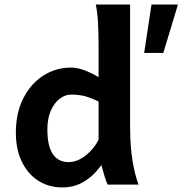

<svg xmlns="http://www.w3.org/2000/svg" viewBox="-20 -801 792 833"><path d="M544.4 -781.2V-258.8Q544.4 -166.5 554.9 -103.8Q565.4 -41 581.1 0H446.8Q441.4 -11.7 433.8 -35.9Q426.3 -60.1 419.9 -85.4Q387.2 -38.6 344.7 -13.2Q302.2 12.2 251.5 12.2Q191.4 12.2 145.8 -17.1Q100.1 -46.4 74.5 -99.9Q48.8 -153.3 48.8 -224.6Q48.8 -311 81.1 -374.5Q113.3 -438 167.7 -472.9Q222.2 -507.8 288.1 -507.8Q316.9 -507.8 349.1 -495.1Q381.3 -482.4 407.7 -466.3V-603Q407.7 -661.6 405 -706.1Q402.3 -750.5 395.5 -781.2ZM407.7 -195.3V-360.4Q374 -377 348.1 -383.8Q322.3 -390.6 288.1 -390.6Q262.7 -390.6 239 -372.6Q215.3 -354.5 200.4 -320.8Q185.5 -287.1 185.5 -239.3Q185.5 -97.7 278.3 -97.7Q304.2 -97.7 329.6 -111.8Q355 -126 375.5 -148.4Q396 -170.9 407.7 -195.3ZM637.2 -781.2H752L688.5 -571.3H605.5Z"/></svg>

Font: Andika
Style: Bold
Weight: 700
Designer: Victor Gaultney, Annie Olsen, Julie Remington, Don Collingsworth, Eric Hays, Becca Hirsbrunner
Foundry: SIL International
Version: Version 6.101